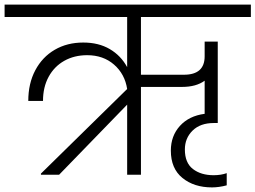

<svg xmlns="http://www.w3.org/2000/svg" viewBox="-49 -760 1111 835"><path d="M564 -686V-435H751Q841 -435 841 -515V-579H898V-225H881Q822 -225 788.5 -192Q755 -159 755 -110Q755 -52 790 -25Q825 2 880 2Q912 2 937 -7V46Q903 55 873 55Q795 55 744.5 14Q694 -27 694 -105Q694 -169 733.5 -212.5Q773 -256 841 -265V-409Q804 -382 743 -382H564V0H504V-305L208 0H129V-5L504 -373Q494 -438 447 -479Q400 -520 330 -520Q274 -520 230.5 -495.5Q187 -471 162.5 -426Q138 -381 138 -321H74Q74 -397 104.5 -454.5Q135 -512 189 -543.5Q243 -575 313 -575Q380 -575 428.5 -546.5Q477 -518 504 -468V-686H-29V-740H1042V-686Z"/></svg>

Font: A Bank Premium Light
Style: Regular
Weight: 300
Designer: Ninad Kale (Devanagari), Jonny Pinhorn (Latin), Htun Naung (Myanmar)
Foundry: Indian Type Foundry
Version: 4.004